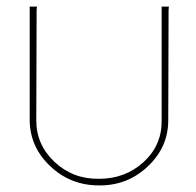

<svg xmlns="http://www.w3.org/2000/svg" viewBox="-20 -572 595 582"><path d="M70 -543V-207Q71 -126 132.5 -68Q194 -10 280 -10Q366 -9 428 -67.5Q490 -126 490 -207L491 -542L492 -552H470V-543V-207Q471 -132 415.5 -81Q360 -30 280 -30Q201 -29 145.5 -81Q90 -133 90 -207L91 -542L92 -552H70Z"/></svg>

Font: Nordica Plus
Style: NordicaClassicUltraLight
Weight: 300
Version: Version 1